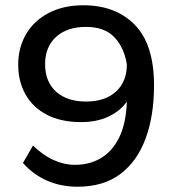

<svg xmlns="http://www.w3.org/2000/svg" viewBox="-20 -698 652 728"><path d="M274 10Q210 10 157.5 -13.5Q105 -37 67 -80L105 -146Q181 -73 265 -73Q318 -73 361 -97.5Q404 -122 431 -175Q458 -228 461 -313Q436 -277 391.5 -256Q347 -235 287 -235Q212 -235 158.5 -262.5Q105 -290 77 -339.5Q49 -389 49 -453Q49 -517 78.5 -568Q108 -619 164 -648.5Q220 -678 296 -678Q419 -678 491.5 -603.5Q564 -529 564 -374Q564 -259 532 -172.5Q500 -86 436 -38Q372 10 274 10ZM306 -313Q378 -313 419.5 -350.5Q461 -388 461 -454Q451 -517 414 -556.5Q377 -596 306 -596Q234 -596 192.5 -558Q151 -520 151 -455Q151 -388 192.5 -350.5Q234 -313 306 -313Z"/></svg>

Font: Gantari Medium
Style: Regular
Weight: 500
Designer: Anugrah Pasau
Foundry: Lafontype
Version: Version 1.000; ttfautohint (v1.8.4.7-5d5b)